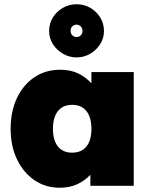

<svg xmlns="http://www.w3.org/2000/svg" viewBox="-20 -874 719 903"><path d="M261 9Q194 9 142 -26.5Q90 -62 60 -124.5Q30 -187 30 -268Q30 -350 59.5 -412.5Q89 -475 141.5 -510.5Q194 -546 263 -546Q312 -546 348 -528.5Q384 -511 410 -482V-535H609V0H405V-52Q379 -24 343 -7.5Q307 9 261 9ZM319 -156Q363 -156 386.5 -185Q410 -214 410 -268Q410 -322 386.5 -351.5Q363 -381 319 -381Q276 -381 252.5 -351.5Q229 -322 229 -268Q229 -214 252.5 -185Q276 -156 319 -156ZM340 -604Q306 -604 276.5 -621Q247 -638 229 -666Q211 -694 211 -728Q211 -763 228.5 -791.5Q246 -820 275.5 -837Q305 -854 340 -854Q376 -854 405 -837Q434 -820 451.5 -791.5Q469 -763 469 -728Q469 -694 451 -666Q433 -638 404 -621Q375 -604 340 -604ZM340 -700Q352 -700 360 -708Q368 -716 368 -728Q368 -741 360 -749.5Q352 -758 340 -758Q328 -758 320 -750Q312 -742 312 -729Q312 -716 320 -708Q328 -700 340 -700Z"/></svg>

Font: Lexend Black
Style: Regular
Weight: 900
Designer: Bonnie Shaver-Troup, Thomas Jockin
Foundry: Lexend
Version: Version 1.007; ttfautohint (v1.8.3)